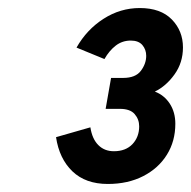

<svg xmlns="http://www.w3.org/2000/svg" viewBox="-20 -893 476 478"><path d="M248.5 -435Q193 -435 160.2 -466.5Q127.5 -498 119.5 -551.5L205 -576Q209.5 -547 224.8 -531.8Q240 -516.5 263.5 -516.5Q293 -516.5 309.8 -534.2Q326.5 -552 326.5 -578.5Q326.5 -596 315.2 -609Q304 -622 278.5 -622H243L256.5 -699H286.5Q317.5 -699 330.8 -716.8Q344 -734.5 344 -754Q344 -769.5 334.5 -780.8Q325 -792 305.5 -792Q284.5 -792 268.2 -779.5Q252 -767 240 -746L170.5 -774.5Q196 -819.5 237.8 -846.2Q279.5 -873 328 -873Q380 -873 407.8 -844.5Q435.5 -816 435.5 -775Q435.5 -737 414.5 -707.8Q393.5 -678.5 365.5 -665Q389 -656 402.8 -634.8Q416.5 -613.5 416.5 -585Q416.5 -541.5 395.5 -507.8Q374.5 -474 336.5 -454.5Q298.5 -435 248.5 -435Z"/></svg>

Font: Overpass SemiBold
Style: Italic
Weight: 600
Italic angle: -10°
Designer: Delve Withrington, Dave Bailey, Thomas Jockin
Foundry: Delve Fonts LLC
Version: Version 4.000